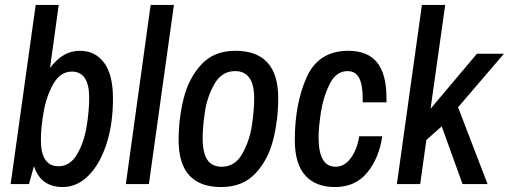

<svg xmlns="http://www.w3.org/2000/svg" viewBox="-20 -743 2054 775"><path d="M117 -72 97 0H23L124 -723H217L182 -469Q209 -504 238 -521Q267 -538 303 -538Q364 -538 400 -490Q436 -442 436 -345Q436 -242 409.5 -161Q383 -80 337 -34Q291 12 233 12Q145 12 117 -72ZM340 -348Q340 -454 270 -454Q224 -454 196 -405.5Q168 -357 156.5 -293Q145 -229 145 -178Q145 -72 216 -72Q263 -72 291 -120Q319 -168 329.5 -231.5Q340 -295 340 -348Z M588 -723H682L581 0H488Z M701 -177Q701 -263 721 -344.5Q741 -426 792 -482Q843 -538 930 -538Q1103 -538 1103 -347Q1103 -261 1083 -180Q1063 -99 1011.5 -43.5Q960 12 873 12Q701 12 701 -177ZM1006 -346Q1006 -456 929 -456Q876 -456 846.5 -405.5Q817 -355 807.5 -293.5Q798 -232 798 -185Q798 -127 816.5 -98.5Q835 -70 875 -70Q928 -70 957.5 -121.5Q987 -173 996.5 -235.5Q1006 -298 1006 -346Z M1170 -177Q1170 -325 1218 -431.5Q1266 -538 1386 -538Q1464 -538 1502 -491Q1540 -444 1540 -347V-330H1444V-346Q1444 -401 1429.5 -428.5Q1415 -456 1383 -456Q1337 -456 1311 -404.5Q1285 -353 1275.5 -291Q1266 -229 1266 -188Q1266 -70 1334 -70Q1371 -70 1396.5 -105.5Q1422 -141 1430 -193H1523Q1510 -104 1462 -46Q1414 12 1332 12Q1254 12 1212 -35Q1170 -82 1170 -177Z M1683 -723H1777L1718 -304L1905 -526H2014L1829 -310L1948 0H1847L1763 -233L1701 -178L1676 0H1582Z"/></svg>

Font: Archivo Narrow Medium
Style: Italic
Weight: 500
Italic angle: -8°
Designer: Hector Gatti
Foundry: Omnibus-Type
Version: Version 2.001